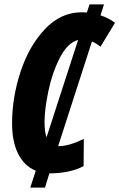

<svg xmlns="http://www.w3.org/2000/svg" viewBox="-20 -780 544 875"><path d="M399 -591 245 -114H248Q294 -114 362 -147L361 -23Q329 -6 289 2Q249 10 210 10H205L185 75H118L143 -2Q91 -23 63 -78.5Q35 -134 35 -218Q35 -335 73.5 -452.5Q112 -570 184.5 -647Q257 -724 352 -724Q368 -724 376 -723L388 -760H454L438 -710Q478 -697 504 -676L438 -567Q415 -585 399 -591ZM192 -154 336 -598Q288 -585 253 -517Q218 -449 200.5 -365Q183 -281 183 -225Q183 -180 192 -154Z"/></svg>

Font: Noto Sans Display Ex Bold Cond
Style: Italic
Weight: 800
Width: 3
Italic angle: -12°
Designer: Monotype Design team
Foundry: Monotype Imaging Inc.
Version: Version 1.000